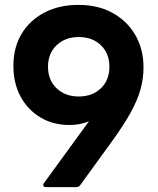

<svg xmlns="http://www.w3.org/2000/svg" viewBox="-20 -768 648 788"><path d="M168 0Q161 0 158.5 -4.5Q156 -9 160 -16L345 -270Q308 -255 265 -255Q198 -255 146 -286Q94 -317 64.5 -371.5Q35 -426 35 -498Q35 -573 68.5 -629Q102 -685 162.5 -716.5Q223 -748 302 -748Q382 -748 442 -715Q502 -682 535.5 -624Q569 -566 569 -491Q569 -447 557 -402.5Q545 -358 516 -305.5Q487 -253 436 -183L309 -8Q303 0 293 0ZM303 -372Q359 -372 394 -405.5Q429 -439 429 -494Q429 -549 394 -582.5Q359 -616 303 -616Q248 -616 212.5 -582.5Q177 -549 177 -494Q177 -439 212.5 -405.5Q248 -372 303 -372Z"/></svg>

Font: LINE Seed Sans
Style: Bold
Weight: 700
Designer: LINE VX Design & Dalton Maag Ltd & Sandoll Inc
Foundry: Dalton Maag Ltd
Version: Version 1.003